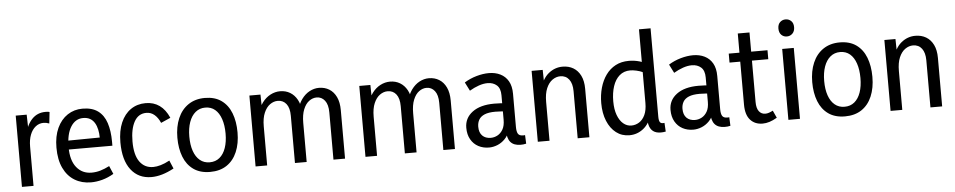

<svg xmlns="http://www.w3.org/2000/svg" viewBox="-44 -1174 7635 1535"><g transform="rotate(-5 3773.5 -406.5)"><path d="M82 0V-572H170L174 -411H152Q170 -491 213 -536Q256 -581 321 -581Q329 -581 337.5 -580.5Q346 -580 354 -577L344 -486Q320 -495 298 -495Q262 -495 234 -472.5Q206 -450 190.5 -410Q175 -370 175 -316V0Z M636 12Q562 12 505 -22.5Q448 -57 416 -124Q384 -191 384 -288Q384 -380 414.5 -445.5Q445 -511 498 -546Q551 -581 618 -581Q695 -581 742 -546.5Q789 -512 810 -448Q831 -384 831 -297V-265H437L438 -336L736 -339Q736 -372 729.5 -402.5Q723 -433 709 -456.5Q695 -480 672.5 -493Q650 -506 617 -506Q555 -506 518 -447.5Q481 -389 481 -284Q481 -178 526.5 -121.5Q572 -65 647 -65Q683 -65 717.5 -75Q752 -85 791 -105L819 -40Q773 -13 726.5 -0.5Q680 12 636 12Z M1121 12Q1017 12 957 -65.5Q897 -143 897 -286Q897 -378 925.5 -444Q954 -510 1005.5 -545.5Q1057 -581 1125 -581Q1189 -581 1236 -547.5Q1283 -514 1312 -447L1235 -413Q1217 -455 1189 -479Q1161 -503 1124 -503Q1060 -503 1027 -444Q994 -385 994 -284Q994 -176 1033.5 -121.5Q1073 -67 1142 -67Q1169 -67 1202 -76.5Q1235 -86 1274 -107L1302 -41Q1252 -14 1207 -1Q1162 12 1121 12Z M1741 -283Q1741 -350 1724 -400Q1707 -450 1675 -477Q1643 -504 1597 -504Q1551 -504 1518 -476.5Q1485 -449 1467.5 -399.5Q1450 -350 1450 -284Q1450 -217 1467 -168Q1484 -119 1516.5 -92Q1549 -65 1595 -65Q1642 -65 1674.5 -92Q1707 -119 1724 -168Q1741 -217 1741 -283ZM1837 -284Q1837 -195 1808.5 -128Q1780 -61 1725.5 -24.5Q1671 12 1592 12Q1512 12 1459 -25.5Q1406 -63 1380 -129.5Q1354 -196 1354 -283Q1354 -371 1383 -438.5Q1412 -506 1467.5 -543.5Q1523 -581 1600 -581Q1680 -581 1732.5 -543.5Q1785 -506 1811 -439Q1837 -372 1837 -284Z M2675 0H2582V-379Q2582 -442 2556.5 -474.5Q2531 -507 2491 -507Q2459 -507 2430.5 -486Q2402 -465 2384.5 -422Q2367 -379 2367 -314V0H2273V-379Q2273 -442 2247.5 -474.5Q2222 -507 2179 -507Q2146 -507 2116.5 -486Q2087 -465 2068.5 -422Q2050 -379 2050 -314V0H1957V-569H2046L2049 -411H2018Q2033 -468 2061 -505.5Q2089 -543 2126.5 -562.5Q2164 -582 2204 -582Q2249 -582 2284 -561Q2319 -540 2340.5 -501Q2362 -462 2366 -407H2334Q2348 -466 2376 -504.5Q2404 -543 2440.5 -562.5Q2477 -582 2516 -582Q2562 -582 2598 -560Q2634 -538 2654.5 -495Q2675 -452 2675 -389Z M3557 0H3464V-379Q3464 -442 3438.5 -474.5Q3413 -507 3373 -507Q3341 -507 3312.5 -486Q3284 -465 3266.5 -422Q3249 -379 3249 -314V0H3155V-379Q3155 -442 3129.5 -474.5Q3104 -507 3061 -507Q3028 -507 2998.5 -486Q2969 -465 2950.5 -422Q2932 -379 2932 -314V0H2839V-569H2928L2931 -411H2900Q2915 -468 2943 -505.5Q2971 -543 3008.5 -562.5Q3046 -582 3086 -582Q3131 -582 3166 -561Q3201 -540 3222.5 -501Q3244 -462 3248 -407H3216Q3230 -466 3258 -504.5Q3286 -543 3322.5 -562.5Q3359 -582 3398 -582Q3444 -582 3480 -560Q3516 -538 3536.5 -495Q3557 -452 3557 -389Z M3976 -115 3998 -111Q3985 -70 3958 -42.5Q3931 -15 3897.5 -1.5Q3864 12 3830 12Q3783 12 3745 -8Q3707 -28 3684.5 -67Q3662 -106 3662 -161Q3662 -239 3725.5 -286.5Q3789 -334 3901 -334Q3926 -334 3953.5 -332.5Q3981 -331 4004 -326V-261Q3979 -265 3956.5 -267Q3934 -269 3905 -269Q3850 -269 3818 -255.5Q3786 -242 3772 -217.5Q3758 -193 3758 -161Q3758 -114 3783 -89Q3808 -64 3851 -64Q3879 -64 3905 -78Q3931 -92 3948 -121.5Q3965 -151 3965 -199V-395Q3965 -451 3936 -476.5Q3907 -502 3862 -502Q3829 -502 3791.5 -489Q3754 -476 3717 -454L3682 -523Q3727 -551 3779.5 -566Q3832 -581 3879 -581Q3931 -581 3971.5 -561Q4012 -541 4035 -501Q4058 -461 4058 -399V-133Q4058 -96 4068.5 -78.5Q4079 -61 4108 -61Q4112 -61 4116.5 -61Q4121 -61 4125 -62L4128 7Q4117 10 4105 11Q4093 12 4083 12Q4029 12 4002.5 -18.5Q3976 -49 3976 -115Z M4542 0V-378Q4542 -439 4516.5 -472.5Q4491 -506 4446 -506Q4413 -506 4383 -485Q4353 -464 4334.5 -421Q4316 -378 4316 -312V0H4222V-569H4311L4314 -411H4285Q4307 -498 4357.5 -539.5Q4408 -581 4471 -581Q4520 -581 4557 -559Q4594 -537 4615 -494.5Q4636 -452 4636 -389V0Z M5199 -825V-115Q5199 -83 5208.5 -70.5Q5218 -58 5244 -62L5248 8Q5205 16 5174 7.5Q5143 -1 5126.5 -29Q5110 -57 5110 -105V-147H5143Q5119 -67 5069.5 -27.5Q5020 12 4957 12Q4896 12 4850.5 -23Q4805 -58 4779.5 -120Q4754 -182 4754 -263Q4754 -329 4770.5 -387Q4787 -445 4818.5 -488.5Q4850 -532 4896 -556.5Q4942 -581 5003 -581Q5047 -581 5088.5 -569Q5130 -557 5170 -534L5110 -480Q5084 -492 5056 -498Q5028 -504 5007 -504Q4956 -504 4921 -473.5Q4886 -443 4868.5 -390Q4851 -337 4851 -269Q4851 -205 4868 -159Q4885 -113 4914 -88.5Q4943 -64 4979 -64Q5013 -64 5042 -82.5Q5071 -101 5088.5 -138.5Q5106 -176 5106 -234V-825Z M5615 -115 5637 -111Q5624 -70 5597 -42.5Q5570 -15 5536.5 -1.5Q5503 12 5469 12Q5422 12 5384 -8Q5346 -28 5323.5 -67Q5301 -106 5301 -161Q5301 -239 5364.5 -286.5Q5428 -334 5540 -334Q5565 -334 5592.5 -332.5Q5620 -331 5643 -326V-261Q5618 -265 5595.5 -267Q5573 -269 5544 -269Q5489 -269 5457 -255.5Q5425 -242 5411 -217.5Q5397 -193 5397 -161Q5397 -114 5422 -89Q5447 -64 5490 -64Q5518 -64 5544 -78Q5570 -92 5587 -121.5Q5604 -151 5604 -199V-395Q5604 -451 5575 -476.5Q5546 -502 5501 -502Q5468 -502 5430.5 -489Q5393 -476 5356 -454L5321 -523Q5366 -551 5418.5 -566Q5471 -581 5518 -581Q5570 -581 5610.5 -561Q5651 -541 5674 -501Q5697 -461 5697 -399V-133Q5697 -96 5707.5 -78.5Q5718 -61 5747 -61Q5751 -61 5755.5 -61Q5760 -61 5764 -62L5767 7Q5756 10 5744 11Q5732 12 5722 12Q5668 12 5641.5 -18.5Q5615 -49 5615 -115Z M6026 12Q5964 12 5927 -29Q5890 -70 5890 -152V-723H5984V-165Q5984 -115 6003 -90Q6022 -65 6054 -65Q6068 -65 6083 -70Q6098 -75 6115 -84L6142 -25Q6110 -6 6081.5 3Q6053 12 6026 12ZM5804 -497V-569H6115V-497Z M6233 0V-569H6326V0ZM6279 -665Q6253 -665 6235 -683Q6217 -701 6217 -734Q6217 -767 6235.5 -784.5Q6254 -802 6280 -802Q6306 -802 6324.5 -784.5Q6343 -767 6343 -734Q6343 -702 6324.5 -683.5Q6306 -665 6279 -665Z M6836 -283Q6836 -350 6819 -400Q6802 -450 6770 -477Q6738 -504 6692 -504Q6646 -504 6613 -476.5Q6580 -449 6562.5 -399.5Q6545 -350 6545 -284Q6545 -217 6562 -168Q6579 -119 6611.5 -92Q6644 -65 6690 -65Q6737 -65 6769.5 -92Q6802 -119 6819 -168Q6836 -217 6836 -283ZM6932 -284Q6932 -195 6903.5 -128Q6875 -61 6820.5 -24.5Q6766 12 6687 12Q6607 12 6554 -25.5Q6501 -63 6475 -129.5Q6449 -196 6449 -283Q6449 -371 6478 -438.5Q6507 -506 6562.5 -543.5Q6618 -581 6695 -581Q6775 -581 6827.5 -543.5Q6880 -506 6906 -439Q6932 -372 6932 -284Z M7373 0V-378Q7373 -439 7347.5 -472.5Q7322 -506 7277 -506Q7244 -506 7214 -485Q7184 -464 7165.5 -421Q7147 -378 7147 -312V0H7053V-569H7142L7145 -411H7116Q7138 -498 7188.5 -539.5Q7239 -581 7302 -581Q7351 -581 7388 -559Q7425 -537 7446 -494.5Q7467 -452 7467 -389V0Z"/></g></svg>

Font: Yaldevi ExtraLight Medium
Style: Regular
Weight: 500
Version: Version 1.100